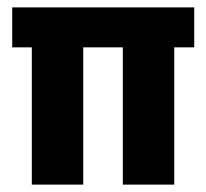

<svg xmlns="http://www.w3.org/2000/svg" viewBox="-20 -499 557 519"><path d="M205 0V-371H312V0H451V-371H505V-479H13V-371H66V0Z"/></svg>

Font: Gemini
Style: Regular
Weight: 700
Designer: Pushpananda Ekanayake, Sol Matas, Kosala Senevirathne
Foundry: Mooniak
Version: Version 1.000;PS 1.0;hotconv 1.0.86;makeotf.lib2.5.63406